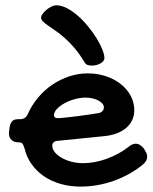

<svg xmlns="http://www.w3.org/2000/svg" viewBox="-20 -652 566 712"><path d="M456.1 -106.9Q470.2 -119.1 483.9 -119.1Q491.7 -119.1 498 -115.2Q504.4 -111.3 512.2 -103Q519.5 -91.8 522.7 -84.7Q525.9 -77.6 525.9 -70.8Q525.9 -56.2 511.2 -43Q487.8 -23.4 460.4 -8.1Q433.1 7.3 403.3 18.1Q373.5 28.8 341.8 34.4Q310.1 40 278.8 40Q239.3 40 204.6 30Q169.9 20 142.8 1.5Q115.7 -17.1 97.2 -43.2Q78.6 -69.3 70.8 -102.1Q66.4 -115.7 62.7 -119.9Q59.1 -124 50.8 -124Q32.7 -124 22.9 -132.8Q13.2 -141.6 13.2 -158.2Q13.2 -165 14.2 -167L15.1 -176.8Q17.6 -194.3 24.7 -202.1Q31.7 -210 46.9 -210H54.2Q74.7 -210 83 -229Q98.1 -262.7 121.6 -290.5Q145 -318.4 174.3 -338.1Q203.6 -357.9 237.1 -368.9Q270.5 -379.9 305.2 -379.9Q341.3 -379.9 372.8 -369.4Q404.3 -358.9 427.7 -340.3Q451.2 -321.8 464.6 -296.9Q478 -272 478 -243.2Q478 -223.1 470.2 -206.5Q462.4 -189.9 447.8 -177.5Q433.1 -165 412.4 -157.2Q391.6 -149.4 365.2 -147L195.8 -129.9Q186 -129.9 179.9 -125Q173.8 -120.1 173.8 -111.8Q173.8 -99.1 183.3 -87.4Q192.9 -75.7 208.7 -66.7Q224.6 -57.6 245.4 -52.2Q266.1 -46.9 288.1 -46.9Q309.1 -46.9 331.3 -51Q353.5 -55.2 375.2 -63Q397 -70.8 417.5 -81.8Q438 -92.8 456.1 -106.9ZM347.2 -232.9Q354.5 -234.4 359.9 -240Q365.2 -245.6 365.2 -253.9Q365.2 -261.2 359.9 -267.6Q354.5 -273.9 345.2 -279.1Q335.9 -284.2 323.7 -287.1Q311.5 -290 297.9 -290Q277.8 -290 256.8 -284.2Q235.8 -278.3 218.8 -268.8Q201.7 -259.3 190.9 -247.8Q180.2 -236.3 180.2 -225.1Q180.2 -213.9 193.8 -213.9Q202.1 -213.9 220.7 -215.8Q239.3 -217.8 261.7 -220.5Q284.2 -223.1 307.1 -226.6Q330.1 -230 347.2 -232.9ZM132.3 -586.4Q132.3 -592.3 137.9 -600.3Q143.6 -608.4 152.1 -615.5Q160.6 -622.6 170.4 -627.4Q180.2 -632.3 189 -632.3Q207.5 -632.3 228.3 -621.6Q249 -610.8 268.8 -593.5Q288.6 -576.2 306.4 -554.4Q324.2 -532.7 337.6 -511Q351.1 -489.3 359.1 -469.5Q367.2 -449.7 367.2 -436.5Q367.2 -430.7 363 -425.5Q358.9 -420.4 352.3 -416.7Q345.7 -413.1 337.6 -410.9Q329.6 -408.7 321.3 -408.7Q312 -408.7 304.9 -411.1Q297.9 -413.6 293.9 -420.4Q275.9 -450.7 257.1 -472.9Q238.3 -495.1 220.2 -511Q202.1 -526.9 186.3 -537.8Q170.4 -548.8 158.4 -557.1Q146.5 -565.4 139.4 -572.3Q132.3 -579.1 132.3 -586.4Z"/></svg>

Font: Gochi Hand
Style: Regular
Weight: 400
Designer: Juan Pablo del Peral
Foundry: Juan Pablo del Peral
Version: Version 1.001